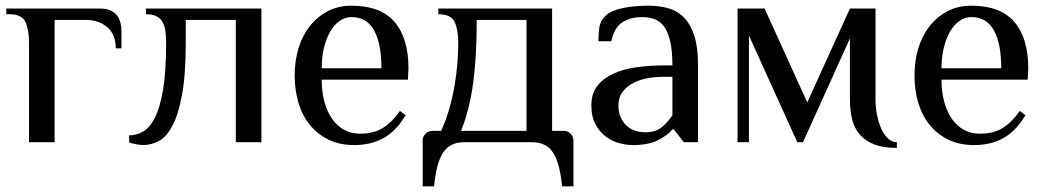

<svg xmlns="http://www.w3.org/2000/svg" viewBox="-20 -500 3678 675"><path d="M82 -350Q82 -395 69.5 -422.5Q57 -450 12 -450H2V-470H332Q354 -470 369 -463Q384 -456 392 -445Q400 -434 403.5 -419.5Q407 -405 407 -390V-330H387Q387 -379 357 -404.5Q327 -430 282 -430H172V0H82Z M633 -350Q633 -237 620 -167Q607 -97 586 -57.5Q565 -18 538 -4Q511 10 483 10Q475 10 458.5 7Q442 4 434 1V-24Q458 -24 481.5 -36.5Q505 -49 523.5 -84Q542 -119 553 -183Q564 -247 564 -350Q564 -372 561.5 -390.5Q559 -409 551.5 -422.5Q544 -436 530 -443Q516 -450 493 -450V-470H899V0H809V-430H633Z M1414 -220H1111Q1111 -179 1120 -144Q1129 -109 1146.5 -83.5Q1164 -58 1189 -44Q1214 -30 1246 -30Q1295 -30 1327.5 -51Q1360 -72 1386 -110L1406 -95Q1372 -38 1327.5 -14Q1283 10 1226 10Q1173 10 1134 -9.5Q1095 -29 1068.5 -62Q1042 -95 1029 -139.5Q1016 -184 1016 -235Q1016 -286 1029.5 -330.5Q1043 -375 1069 -408Q1095 -441 1132 -460.5Q1169 -480 1216 -480Q1318 -480 1367 -423Q1416 -366 1416 -260ZM1321 -260Q1321 -347 1295 -393.5Q1269 -440 1216 -440Q1193 -440 1174 -426.5Q1155 -413 1141 -389Q1127 -365 1119 -332Q1111 -299 1111 -260Z M1591 -350Q1591 -395 1578.5 -422.5Q1566 -450 1521 -450V-470H1921V-40H1961Q1976 -40 1986 -30Q1996 -20 1996 -5V155H1956Q1948 72 1924 36Q1900 0 1851 0H1611Q1562 0 1538 36Q1514 72 1506 155H1466V-5Q1466 -20 1476 -30Q1486 -40 1501 -40H1531Q1548 -77 1559.5 -117.5Q1571 -158 1578 -198.5Q1585 -239 1588 -277.5Q1591 -316 1591 -350ZM1831 -40V-430H1656Q1656 -302 1643.5 -208.5Q1631 -115 1601 -40Z M2344 -230H2314Q2239 -230 2196.5 -202.5Q2154 -175 2154 -130Q2154 -106 2162 -88Q2170 -70 2183 -58Q2196 -46 2213 -40.5Q2230 -35 2249 -35Q2286 -35 2307.5 -53.5Q2329 -72 2344 -95ZM2384 0 2349 -45H2344Q2329 -26 2295 -8Q2261 10 2204 10Q2183 10 2158 3.5Q2133 -3 2111 -19Q2089 -35 2074 -62Q2059 -89 2059 -130Q2059 -171 2080 -198Q2101 -225 2136 -241Q2171 -257 2217 -263.5Q2263 -270 2314 -270H2344Q2344 -322 2336 -355.5Q2328 -389 2314 -407.5Q2300 -426 2280.5 -433Q2261 -440 2239 -440Q2197 -440 2168.5 -422Q2140 -404 2129 -355H2084Q2084 -381 2087 -403.5Q2090 -426 2109 -445Q2118 -454 2134.5 -461Q2151 -468 2171 -472Q2191 -476 2213.5 -478Q2236 -480 2259 -480Q2293 -480 2324.5 -472.5Q2356 -465 2380.5 -442.5Q2405 -420 2419.5 -378.5Q2434 -337 2434 -270V0Z M2803 0H2783L2613 -375V0H2573V-470H2668L2818 -140L2968 -470H3058V-150Q3058 -122 3063.5 -95Q3069 -68 3078.5 -47Q3088 -26 3102 -13Q3116 0 3133 0V20Q3086 20 3054.5 8Q3023 -4 3003.5 -26Q2984 -48 2976 -79.5Q2968 -111 2968 -150V-365Z M3593 -220H3290Q3290 -179 3299 -144Q3308 -109 3325.5 -83.5Q3343 -58 3368 -44Q3393 -30 3425 -30Q3474 -30 3506.5 -51Q3539 -72 3565 -110L3585 -95Q3551 -38 3506.5 -14Q3462 10 3405 10Q3352 10 3313 -9.5Q3274 -29 3247.5 -62Q3221 -95 3208 -139.5Q3195 -184 3195 -235Q3195 -286 3208.5 -330.5Q3222 -375 3248 -408Q3274 -441 3311 -460.5Q3348 -480 3395 -480Q3497 -480 3546 -423Q3595 -366 3595 -260ZM3500 -260Q3500 -347 3474 -393.5Q3448 -440 3395 -440Q3372 -440 3353 -426.5Q3334 -413 3320 -389Q3306 -365 3298 -332Q3290 -299 3290 -260Z"/></svg>

Font: Philosopher
Style: Regular
Weight: 400
Designer: Jovanny Lemonad
Foundry: Jovanny Lemonad
Version: Version 1.000